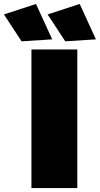

<svg xmlns="http://www.w3.org/2000/svg" viewBox="-109 -951 505 971"><path d="M73 -931 -89 -878 0 -742 155 -752ZM294 -931 132 -878 221 -742 376 -752ZM50 -701V0H282V-701Z"/></svg>

Font: Montserrat arm Black
Style: Regular
Weight: 900
Designer: Julieta Ulanovsky
Foundry: Julieta Ulanovsky
Version: Version 6.000;PS 006.000;hotconv 1.0.88;makeotf.lib2.5.64775